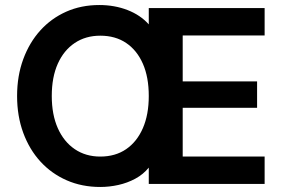

<svg xmlns="http://www.w3.org/2000/svg" viewBox="-20 -732 1130 764"><path d="M379 12Q306 12 245.5 -14.5Q185 -41 141 -89Q97 -137 72.5 -203.5Q48 -270 48 -350Q48 -430 72.5 -496.5Q97 -563 140.5 -611Q184 -659 243.5 -685.5Q303 -712 375 -712Q436 -712 487.5 -692Q539 -672 572 -635V-700H1033V-591H707V-408H1003V-303H707V-109H1033V0H572V-65Q550 -38 518.5 -21Q487 -4 451 4Q415 12 379 12ZM379 -109Q439 -109 482 -138.5Q525 -168 548.5 -222Q572 -276 572 -350Q572 -425 548.5 -478.5Q525 -532 482 -561Q439 -590 379 -590Q321 -590 277.5 -561Q234 -532 210 -478.5Q186 -425 186 -350Q186 -276 210 -222Q234 -168 277.5 -138.5Q321 -109 379 -109Z"/></svg>

Font: DM Sans 9pt
Style: Bold
Weight: 700
Version: Version 4.004;gftools[0.9.30]